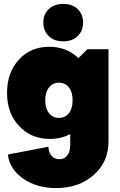

<svg xmlns="http://www.w3.org/2000/svg" viewBox="-20 -752 616 984"><path d="M268.1 211.9Q168.5 211.9 98.9 163.6Q29.3 115.2 20 40L228 0Q229.5 29.8 244.6 46.9Q259.8 64 284.2 64Q309.6 64 324.7 44.7Q339.8 25.4 339.8 -7.8V-64.9Q293.9 -40 235.8 -40Q139.2 -40 77.6 -106.2Q16.1 -172.4 16.1 -275.9Q16.1 -379.9 76.4 -446Q136.7 -512.2 231.9 -512.2Q322.3 -512.2 381.8 -454.1L428.2 -500H536.1V-27.8Q536.1 78.1 460 145Q383.8 211.9 268.1 211.9ZM231 -172.1Q250 -147.9 282.2 -147.9Q314.5 -147.9 333.3 -172.1Q352.1 -196.3 352.1 -237.8Q352.1 -279.3 333.3 -303.7Q314.5 -328.1 282.2 -328.1Q250 -328.1 231 -303.7Q211.9 -279.3 211.9 -237.8Q211.9 -196.3 231 -172.1ZM304.2 -540Q258.3 -540 230.2 -566.7Q202.1 -593.3 202.1 -636.2Q202.1 -679.2 230.2 -705.6Q258.3 -731.9 304.2 -731.9Q350.1 -731.9 377.9 -705.6Q405.8 -679.2 405.8 -636.2Q405.8 -593.3 377.7 -566.7Q349.6 -540 304.2 -540Z"/></svg>

Font: Apfel Grotezk Satt
Style: Regular
Weight: 900
Designer: Luigi Gorlero
Foundry: © 2023, Luigi Gorlero & Collletttivo
Version: Version 2.000;Glyphs 3.2 (3217)